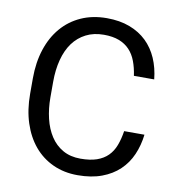

<svg xmlns="http://www.w3.org/2000/svg" viewBox="-82 -795 814 878"><g transform="rotate(10 325.5 -356.0)"><path d="M605.5 -225.6Q599.6 -175.3 580.8 -132.1Q562 -88.9 528.8 -57.4Q495.6 -25.9 447.8 -8.1Q399.9 9.8 335.9 9.8Q272.9 9.8 221.7 -13.7Q170.4 -37.1 134 -80.3Q97.7 -123.5 77.9 -184.1Q58.1 -244.6 58.1 -319.3V-390.6Q58.1 -465.3 78.1 -526.1Q98.1 -586.9 135.3 -630.1Q172.4 -673.3 225.3 -697Q278.3 -720.7 344.2 -720.7Q404.3 -720.7 450.7 -703.1Q497.1 -685.5 529.5 -654.1Q562 -622.6 581.1 -578.9Q600.1 -535.2 605.5 -482.4H511.2Q505.9 -519.5 494.6 -549.3Q483.4 -579.1 463.6 -600.1Q443.8 -621.1 414.6 -632.3Q385.3 -643.6 344.2 -643.6Q296.9 -643.6 261 -625.2Q225.1 -606.9 200.9 -574Q176.8 -541 164.6 -494.4Q152.3 -447.8 152.3 -391.6V-319.3Q152.3 -267.1 163.3 -221.2Q174.3 -175.3 196.8 -140.9Q219.2 -106.4 253.9 -86.7Q288.6 -66.9 335.9 -66.9Q380.9 -66.9 411.6 -77.6Q442.4 -88.4 462.6 -108.6Q482.9 -128.9 494.1 -158.4Q505.4 -188 511.2 -225.6Z"/></g></svg>

Font: RobotoDraft
Style: Regular
Weight: 400
Designer: Google
Foundry: Google
Version: Version 2.000988-w1; 2014